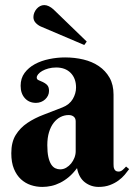

<svg xmlns="http://www.w3.org/2000/svg" viewBox="-20 -735 538 763"><path d="M280.8 -252.9Q280.8 -265.1 272.9 -271.5Q265.1 -277.8 252.9 -277.8Q235.8 -277.8 220.5 -270Q205.1 -262.2 193.4 -247.1Q181.6 -231.9 174.8 -209.7Q168 -187.5 168 -158.2Q168 -129.9 172.1 -111.3Q176.3 -92.8 183.3 -81.8Q190.4 -70.8 199.7 -66.4Q209 -62 219.2 -62Q231.9 -62 243.2 -68.6Q254.4 -75.2 262.7 -85.4Q271 -95.7 275.9 -108.4Q280.8 -121.1 280.8 -133.8ZM203.1 -466.8Q186.5 -466.8 172.4 -462.9Q158.2 -459 147.9 -453.1Q137.7 -447.3 131.8 -440.2Q126 -433.1 126 -426.8Q126 -419.4 133.5 -416.3Q141.1 -413.1 150.4 -408.9Q159.7 -404.8 167.2 -397.2Q174.8 -389.6 174.8 -374Q174.8 -363.8 170.7 -355.2Q166.5 -346.7 159.4 -340.1Q152.3 -333.5 142.8 -329.8Q133.3 -326.2 123 -326.2Q95.7 -326.2 78.9 -344.7Q62 -363.3 62 -394Q62 -423.8 77.6 -445.1Q93.3 -466.3 118.4 -480Q143.6 -493.7 175.3 -500.2Q207 -506.8 238.8 -506.8Q276.9 -506.8 311.5 -498.5Q346.2 -490.2 372.8 -472.2Q399.4 -454.1 415.3 -426.3Q431.2 -398.4 431.2 -358.9V-83Q431.2 -78.6 431.6 -73.2Q432.1 -67.9 434.1 -63.5Q436 -59.1 439.9 -56.2Q443.8 -53.2 451.2 -53.2Q460 -53.2 467.5 -59.8Q475.1 -66.4 481 -73.2L493.2 -63Q485.8 -52.7 475.6 -40.5Q465.3 -28.3 450.7 -17.6Q436 -6.8 416.5 0.5Q397 7.8 372.1 7.8Q341.3 7.8 317.4 -10.5Q293.5 -28.8 286.1 -66.9Q270.5 -45.9 253.7 -31.7Q236.8 -17.6 219.2 -8.8Q201.7 0 183.8 3.9Q166 7.8 147.9 7.8Q124.5 7.8 102.5 0.5Q80.6 -6.8 63.2 -22.7Q45.9 -38.6 35.4 -64Q24.9 -89.4 24.9 -126Q24.9 -170.4 42.5 -198.7Q60.1 -227.1 88.6 -246.3Q117.2 -265.6 153.6 -279.3Q189.9 -293 228 -308.1Q256.3 -319.3 269.3 -341.6Q282.2 -363.8 282.2 -387.2Q282.2 -423.3 261 -445.1Q239.7 -466.8 203.1 -466.8ZM314.9 -556.2 141.6 -629.9Q129.9 -635.3 121.3 -644.8Q112.8 -654.3 112.8 -667Q112.8 -675.8 116.2 -684.3Q119.6 -692.9 125.5 -699.7Q131.3 -706.5 139.2 -710.7Q147 -714.8 155.8 -714.8Q165 -714.8 174.3 -710.2Q183.6 -705.6 191.9 -698.2L324.7 -569.8Z"/></svg>

Font: Berkshire Swash
Style: Regular
Weight: 700
Designer: Astigmatic (AOETI)
Foundry: Astigmatic (AOETI)
Version: Version 1.000